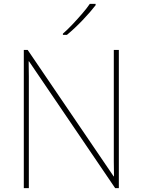

<svg xmlns="http://www.w3.org/2000/svg" viewBox="-20 -972 738 992"><path d="M594 0H575L130 -655H128Q129 -612 129 -577Q129 -542 129 -502V0H103V-714H123L567 -61H569Q568 -99 568 -138Q568 -177 568 -211V-714H594ZM474 -945Q448 -911 407 -868Q366 -825 326 -792H305V-798Q328 -818 354.5 -846Q381 -874 405.5 -902.5Q430 -931 444 -952H474Z"/></svg>

Font: Noto Sans Thaana Thin
Style: Regular
Weight: 100
Designer: David Williams
Foundry: Google Inc.
Version: Version 3.001; ttfautohint (v1.8.4.7-5d5b)